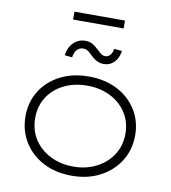

<svg xmlns="http://www.w3.org/2000/svg" viewBox="-93 -942 922 1033"><g transform="rotate(10 367.5 -426.0)"><path d="M368 10Q280 10 212.5 -25Q145 -60 106.5 -122Q68 -184 68 -263Q68 -341 106.5 -402Q145 -463 212.5 -497.5Q280 -532 368 -532Q455 -532 522.5 -497.5Q590 -463 628.5 -402Q667 -341 667 -263Q667 -184 628.5 -122.5Q590 -61 522.5 -25.5Q455 10 368 10ZM368 -40Q438 -40 494 -69Q550 -98 582 -148Q614 -198 614 -263Q614 -326 582 -376Q550 -426 494 -454Q438 -482 368 -482Q296 -482 240 -454Q184 -426 152.5 -376.5Q121 -327 121 -263Q121 -198 152.5 -148Q184 -98 240.5 -69Q297 -40 368 -40ZM433 -612Q412 -612 394 -621.5Q376 -631 352 -655Q342 -665 333 -670Q324 -675 312 -675Q291 -675 277.5 -660.5Q264 -646 260 -618L219 -622Q224 -664 250.5 -691Q277 -718 317 -718Q336 -718 352 -710Q368 -702 392 -679Q402 -669 411.5 -662Q421 -655 435 -655Q451 -655 462 -669Q473 -683 475 -702L518 -698Q515 -674 504 -654.5Q493 -635 475 -623.5Q457 -612 433 -612ZM230 -819V-862H506V-819Z"/></g></svg>

Font: Lexend Exa ExtraLight
Style: Regular
Weight: 250
Designer: Bonnie Shaver-Troup, Thomas Jockin
Foundry: Lexend
Version: Version 1.007